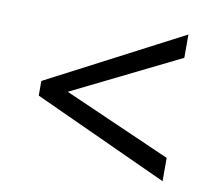

<svg xmlns="http://www.w3.org/2000/svg" viewBox="-61 -639 715 633"><g transform="rotate(10 296.0 -322.5)"><path d="M70 -284V-333L521 -568V-490L162 -313L521 -155V-77Z"/></g></svg>

Font: hexuoriya05
Style: Book
Weight: 400
Designer: Jelle Bosma - Monotype Design Team
Foundry: Monotype Imaging Inc.
Version: Version 2.003